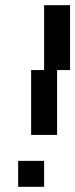

<svg xmlns="http://www.w3.org/2000/svg" viewBox="-20 -720 290 740"><path d="M150 -450H100V-200H200V-450H250V-700H150ZM50 0H150V-100H50Z"/></svg>

Font: LS-VG5000 Shifted
Style: Regular
Weight: 400
Designer: Justin Bihan, 2021
Foundry: Justin Bihan, 2021
Version: Version 1.000;Glyphs 3.1.2 (3151)